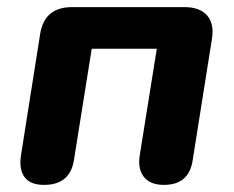

<svg xmlns="http://www.w3.org/2000/svg" viewBox="-20 -511 657 540"><path d="M104 9Q65 9 49 -13Q33 -35 39 -74L93 -416Q105 -491 183 -491H499Q542 -491 562.5 -467.5Q583 -444 576 -401L522 -61Q512 9 441 9Q403 9 385 -13Q367 -35 373 -74L421 -374H238L188 -61Q177 9 104 9Z"/></svg>

Font: Nunito ExtraBold
Style: Italic
Weight: 800
Italic angle: -9°
Designer: Vernon Adams
Foundry: Vernon Adams
Version: Version 3.601; ttfautohint (v1.8.2.53-6de2)